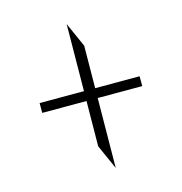

<svg xmlns="http://www.w3.org/2000/svg" viewBox="-113 -774 932 981"><g transform="rotate(-15 353.5 -283.5)"><path d="M89 -265V-317H618V-265ZM321 -26 327 -671 385 -541 379 104Z"/></g></svg>

Font: Lexend Exa ExtraLight
Style: Regular
Weight: 250
Designer: Bonnie Shaver-Troup, Thomas Jockin
Foundry: Lexend
Version: Version 1.007